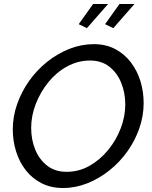

<svg xmlns="http://www.w3.org/2000/svg" viewBox="-20 -936 761 961"><path d="M295 5Q235 5 188 -19Q141 -43 109 -84Q77 -125 60.5 -178Q44 -231 44 -288Q44 -353 66 -415.5Q88 -478 126.5 -532Q165 -586 216.5 -627Q268 -668 327.5 -691.5Q387 -715 450 -715Q510 -715 556.5 -690.5Q603 -666 635 -624Q667 -582 683 -529.5Q699 -477 699 -420Q699 -356 677.5 -294Q656 -232 617.5 -178Q579 -124 527.5 -83Q476 -42 417 -18.5Q358 5 295 5ZM313 -76Q375 -76 428 -106Q481 -136 521.5 -185.5Q562 -235 584.5 -294.5Q607 -354 607 -413Q607 -472 586.5 -522Q566 -572 527 -602.5Q488 -633 431 -633Q370 -633 316 -603.5Q262 -574 222 -524.5Q182 -475 159 -415.5Q136 -356 136 -296Q136 -237 156.5 -187Q177 -137 216.5 -106.5Q256 -76 313 -76ZM415 -795 374 -815 446 -916H521ZM547 -795 506 -815 578 -916H653Z"/></svg>

Font: Raleway Medium
Style: Italic
Weight: 500
Italic angle: -12°
Designer: Matt McInerney, Pablo Impallari, Rodrigo Fuenzalida
Foundry: Matt McInerney, Pablo Impallari, Rodrigo Fuenzalida
Version: Version 4.026